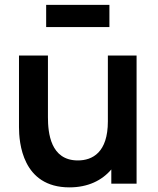

<svg xmlns="http://www.w3.org/2000/svg" viewBox="-20 -774 666 809"><path d="M272.5 15.5C350.5 15.5 409.5 -13.5 449 -60V0H555.5V-540H434.5V-262.5C434.5 -131.5 369.5 -98 308 -98C193 -98 182 -213.5 182 -280V-540H60V-238.5C60 -174.5 73.5 15.5 272.5 15.5ZM174.5 -660H441V-753.5H174.5Z"/></svg>

Font: Manrope
Style: Bold
Weight: 700
Designer: Mikhail Sharanda
Foundry: Mikhail Sharanda
Version: Version 4.505;FEAKit 1.0